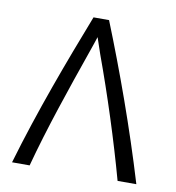

<svg xmlns="http://www.w3.org/2000/svg" viewBox="-65 -586 591 645"><g transform="rotate(10 230.0 -263.5)"><path d="M18 0H78C113 -131 164 -279 209 -408C216 -428 225 -454 228 -464C231 -455 240 -429 247 -408C294 -280 342 -131 378 0H442C387 -183 321 -365 256 -527H203C140 -365 72 -184 18 0Z"/></g></svg>

Font: Repo Light
Style: Regular
Weight: 300
Designer: Stefan Peev
Foundry: Context Ltd
Version: Version 001.502